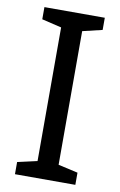

<svg xmlns="http://www.w3.org/2000/svg" viewBox="-83 -761 504 808"><g transform="rotate(10 169.5 -357.0)"><path d="M298 0H40V-52L124 -71V-642L40 -662V-714H298V-662L214 -642V-71L298 -52Z"/></g></svg>

Font: Noto Sans Historical
Style: Regular
Weight: 400
Designer: Monotype Design Team
Foundry: Monotype Imaging Inc.
Version: Version 2.013; ttfautohint (v1.8.4.7-5d5b)